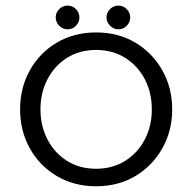

<svg xmlns="http://www.w3.org/2000/svg" viewBox="-20 -636 670 669"><path d="M315 13Q238 13 178 -22.5Q118 -58 84 -119Q50 -180 50 -255Q50 -330 84 -391Q118 -452 178 -487.5Q238 -523 315 -523Q392 -523 451.5 -487.5Q511 -452 545.5 -391Q580 -330 580 -255Q580 -180 545.5 -119Q511 -58 451.5 -22.5Q392 13 315 13ZM315 -48Q372 -48 416 -75.5Q460 -103 484.5 -150Q509 -197 509 -255Q509 -313 484.5 -360Q460 -407 416 -434.5Q372 -462 315 -462Q257 -462 213.5 -434.5Q170 -407 145.5 -360Q121 -313 121 -255Q121 -197 145.5 -150Q170 -103 213.5 -75.5Q257 -48 315 -48ZM392.4 -533.9Q375.9 -533.9 363.5 -546.3Q351.1 -558.7 351.1 -575.2Q351.1 -592.6 363.5 -604.5Q375.9 -616.5 392.4 -616.5Q409.7 -616.5 421.7 -604.1Q433.7 -591.7 433.7 -575.2Q433.7 -558.7 421.7 -546.3Q409.7 -533.9 392.4 -533.9ZM215.4 -533.9Q198.9 -533.9 186.5 -546.3Q174.1 -558.7 174.1 -575.2Q174.1 -592.6 186.5 -604.5Q198.9 -616.5 215.4 -616.5Q232.7 -616.5 244.7 -604.1Q256.7 -591.7 256.7 -575.2Q256.7 -558.7 244.7 -546.3Q232.7 -533.9 215.4 -533.9Z"/></svg>

Font: MuseoModerno SemiBold Light
Style: Regular
Weight: 300
Version: Version 1.001